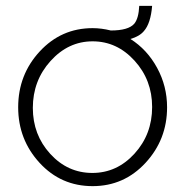

<svg xmlns="http://www.w3.org/2000/svg" viewBox="-20 -625 632 655"><path d="M425 -492Q482 -456 516 -393.5Q550 -331 550 -259Q550 -149 476.5 -69.5Q403 10 296 10Q188 10 115 -69.5Q42 -149 42 -259Q42 -370 115.5 -449.5Q189 -529 296 -529Q326 -529 358 -521Q418 -521 438 -544Q453 -562 455 -605H499Q494 -545 471 -519Q456 -501 425 -492ZM499 -260Q499 -352 439 -418Q379 -484 296 -484Q213 -484 152.5 -417Q92 -350 92 -257Q92 -165 151.5 -100Q211 -35 295 -35Q379 -35 439 -101Q499 -167 499 -260Z"/></svg>

Font: Raleway-v4020 Light
Style: Regular
Weight: 300
Designer: Matt McInerney, Pablo Impallari, Rodrigo Fuenzalida
Foundry: Matt McInerney, Pablo Impallari, Rodrigo Fuenzalida
Version: Version 4.020;PS 004.020;hotconv 1.0.88;makeotf.lib2.5.64775